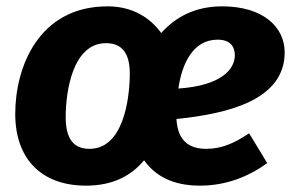

<svg xmlns="http://www.w3.org/2000/svg" viewBox="-20 -568 925 605"><path d="M877 -403C877 -483 809 -548 680 -548C593 -548 532 -513 488 -464C454 -511 399 -548 319 -548C102 -548 28 -357 28 -209C28 -68 110 17 251 17C338 17 395 -16 434 -63C469 -14 524 17 610 17C693 17 764 -12 822 -54L765 -148C716 -115 676 -99 630 -99C578 -99 540 -122 536 -193C702 -210 877 -254 877 -403ZM542 -289C554 -370 589 -443 666 -443C708 -443 720 -418 720 -394C720 -349 676 -298 542 -289ZM262 -99C213 -99 187 -129 187 -199C187 -280 209 -432 314 -432C363 -432 390 -402 389 -332C388 -251 367 -99 262 -99Z"/></svg>

Font: Fira Sans
Style: Bold Italic
Weight: 700
Italic angle: -8°
Designer: bBox Type GmbH & Carrois Corporate GbR & Edenspiekermann AG
Foundry: bBox Type GmbH & Carrois Corporate GbR & Edenspiekermann AG
Version: Version 4.301;PS 004.301;hotconv 1.0.88;makeotf.lib2.5.64775